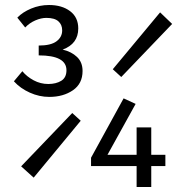

<svg xmlns="http://www.w3.org/2000/svg" viewBox="-20 -743 707 763"><path d="M664.1 -647.9 461.9 -437 428.2 -467.8 616.2 -693.8ZM64 -82 267.1 -293.9 300.8 -263.2 113.8 -37.1ZM80.1 -633.8 48.8 -672.9Q69.8 -694.8 103.8 -709Q137.7 -723.1 174.8 -723.1Q226.1 -723.1 258.5 -698.7Q291 -674.3 291 -629.9Q291 -568.8 229 -545.9Q264.2 -537.6 286.1 -516.6Q308.1 -495.6 308.1 -460.9Q308.1 -410.6 269.8 -384.3Q231.4 -357.9 175.8 -357.9Q136.2 -357.9 98.6 -374.8Q61 -391.6 35.2 -419.9L68.8 -460Q86.4 -438.5 113.8 -423.8Q141.1 -409.2 171.9 -409.2Q202.6 -409.2 223.4 -421.9Q244.1 -434.6 244.1 -463.9Q244.1 -522.9 133.8 -522.9V-562Q182.1 -562 204.6 -578.9Q227.1 -595.7 227.1 -622.1Q227.1 -645 211.9 -658.4Q196.8 -671.9 164.1 -671.9Q143.6 -671.9 120.4 -661.9Q97.2 -651.9 80.1 -633.8ZM581.1 -236.8V-127.9H637.2V-83H581.1V0H522.9V-83H341.8V-116.2L471.2 -352.1L519 -330.1L407.2 -127.9H522.9V-236.8Z"/></svg>

Font: Shanggu Mono N
Style: Regular
Weight: 350
Designer: GuiWonder
Version: Version 1.021